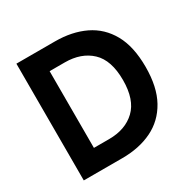

<svg xmlns="http://www.w3.org/2000/svg" viewBox="-157 -849 987 997"><g transform="rotate(-30 336.5 -350.0)"><path d="M67 0V-700H298Q400 -700 477 -663Q554 -626 597 -549Q640 -472 640 -350Q640 -230 597 -152.5Q554 -75 477 -37.5Q400 0 298 0ZM197 -120H288Q386 -120 445 -176Q504 -232 504 -350Q504 -469 445 -524.5Q386 -580 288 -580H197Z"/></g></svg>

Font: Zen Kaku Gothic New Black
Style: Regular
Weight: 900
Designer: Yoshimichi Ohira
Foundry: Positype
Version: Version 1.001